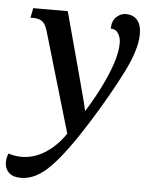

<svg xmlns="http://www.w3.org/2000/svg" viewBox="-86 -592 694 887"><g transform="rotate(5 261.0 -148.0)"><path d="M45 250Q6 250 -12.5 231.5Q-31 213 -31 184Q-31 165 -23 143Q8 153 39 153Q95 153 147 120.5Q199 88 240 28L103 -438Q94 -468 79 -479.5Q64 -491 36 -491H24L33 -536H193L265 -269Q280 -211 292.5 -166Q305 -121 313 -83Q350 -142 379.5 -201Q409 -260 427 -314Q445 -368 445 -410Q445 -434 433.5 -453.5Q422 -473 398 -473Q398 -508 417.5 -527Q437 -546 462 -546Q496 -546 515 -524Q534 -502 534 -459Q534 -389 480.5 -282Q427 -175 343 -40Q252 106 183.5 178Q115 250 45 250Z"/></g></svg>

Font: Noto Serif Medium
Style: Italic
Weight: 500
Italic angle: -12°
Designer: Monotype Design Team
Foundry: Monotype Imaging Inc.
Version: Version 2.014; ttfautohint (v1.8.4.7-5d5b)